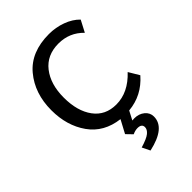

<svg xmlns="http://www.w3.org/2000/svg" viewBox="-232 -649 986 986"><g transform="rotate(-45 261.0 -156.0)"><path d="M497 -71V-70Q429 8 329 17L304 65Q309 64 319 64Q352 64 374.5 82.5Q397 101 397 129Q397 210 261 240L240 197Q290 182 308 167Q326 152 326 135Q326 111 295 111Q278 111 259 120L228 88L266 17Q159 4 103 -75Q47 -154 47 -266Q47 -388 115.5 -470Q184 -552 315 -552Q364 -552 409 -535.5Q454 -519 483 -489L450 -426Q395 -483 315 -483Q231 -483 184.5 -423.5Q138 -364 138 -267Q138 -169 181.5 -110Q225 -51 304 -51Q391 -51 463 -128Z"/></g></svg>

Font: Martel Sans
Style: Regular
Weight: 400
Designer: Dan Reynolds and Mathieu Réguer
Foundry: Dan Reynolds and Mathieu Réguer
Version: Version 1.001;PS 001.001;hotconv 1.0.70;makeotf.lib2.5.58329